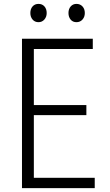

<svg xmlns="http://www.w3.org/2000/svg" viewBox="-20 -967 567 987"><path d="M139 -53H467V0H93V-768H457V-715H139L154 -731V-414L139 -427H424V-375H139L154 -390V-37ZM178 -853Q159 -853 147.5 -866.5Q136 -880 136 -900Q136 -921 147.5 -934Q159 -947 178 -947Q197 -947 208.5 -934Q220 -921 220 -900Q220 -880 208 -866.5Q196 -853 178 -853ZM373 -853Q354 -853 343 -866.5Q332 -880 332 -900Q332 -921 343.5 -934Q355 -947 373 -947Q392 -947 404 -934Q416 -921 416 -900Q416 -880 404 -866.5Q392 -853 373 -853Z"/></svg>

Font: Yaldevi ExtraLight Light
Style: Regular
Weight: 300
Version: Version 1.100